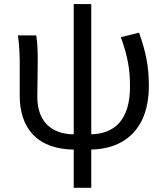

<svg xmlns="http://www.w3.org/2000/svg" viewBox="-20 -716 809 936"><path d="M346.3 13.4 344 -61C220.4 -61 161.9 -134.1 161.9 -243.1C161.9 -278.2 163.9 -356.8 163.9 -416C163.9 -463.9 163.1 -505 156.6 -543.4H67.5C75.5 -486.5 76.2 -437.6 76.2 -394.4V-248.6C76.2 -93.6 159.4 13.4 346.3 13.4ZM413.9 13.4C597.3 13.4 705.8 -97.5 705.8 -297.2C705.8 -390.9 690.8 -465.2 657.7 -556.8L569.2 -534.6C603.6 -439.2 613.8 -375.3 613.8 -294.9C613.8 -134.4 541.9 -61 415.1 -61ZM339.4 199.6H424.9V-696.2H339.4Z"/></svg>

Font: Source Han Sans JP VF
Style: Regular
Weight: 250
Designer: Ryoko NISHIZUKA 西塚涼子 (kana, bopomofo & ideographs); Paul D. Hunt (Latin, Greek & Cyrillic); Sandoll Communications 산돌커뮤니
Foundry: Adobe
Version: Version 2.004;hotconv 1.0.118;makeotfexe 2.5.65603